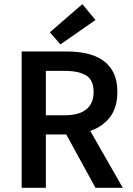

<svg xmlns="http://www.w3.org/2000/svg" viewBox="-20 -901 640 921"><path d="M84 0V-654H302Q353 -654 397 -644Q441 -634 473.5 -611.5Q506 -589 524.5 -552Q543 -515 543 -460Q543 -385 507.5 -339Q472 -293 413 -273L569 0H438L298 -256H200V0ZM200 -348H290Q358 -348 393.5 -376Q429 -404 429 -460Q429 -517 393.5 -539Q358 -561 290 -561H200ZM270 -688 219 -746 375 -881 438 -805Z"/></svg>

Font: Source Code Pro Semibold
Style: Regular
Weight: 600
Monospace: yes
Designer: Paul D. Hunt, Teo Tuominen
Foundry: Adobe Systems Incorporated
Version: Version 2.030;PS 1.000;hotconv 16.6.51;makeotf.lib2.5.65220